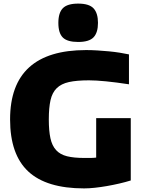

<svg xmlns="http://www.w3.org/2000/svg" viewBox="-20 -1032 797 1066"><path d="M414 -799Q354 -799 329 -823.5Q304 -848 304 -905Q304 -961 329 -986.5Q354 -1012 414 -1012Q475 -1012 499.5 -985.5Q524 -959 524 -905Q524 -851 499.5 -825Q475 -799 414 -799ZM447 14Q238 14 137 -80Q36 -174 36 -369Q36 -754 458 -754Q488 -754 520.5 -752Q553 -750 584.5 -747Q616 -744 644.5 -739.5Q673 -735 696 -730V-564Q624 -575 568 -580.5Q512 -586 474 -586Q406 -586 363 -576.5Q320 -567 295 -542.5Q270 -518 260.5 -476Q251 -434 251 -369Q251 -306 260 -264.5Q269 -223 291.5 -198.5Q314 -174 352 -164.5Q390 -155 449 -155Q463 -155 479.5 -155Q496 -155 514 -157V-376H706V-30Q677 -21 642.5 -13Q608 -5 573.5 1Q539 7 506.5 10.5Q474 14 447 14Z"/></svg>

Font: Encode Sans Wide
Style: ExtraBold
Weight: 800
Designer: Pablo Impallari, Andres Torresi
Foundry: Pablo Impallari, Andres Torresi
Version: Version 1.000; ttfautohint (v1.00) -l 8 -r 50 -G 200 -x 14 -